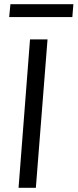

<svg xmlns="http://www.w3.org/2000/svg" viewBox="-20 -901 372 921"><path d="M69 0 124 -712H208L152 0ZM24 -819 30 -881H332L327 -819Z"/></svg>

Font: PRinguin Sans
Style: Italic
Weight: 400
Designer: Vernon Adams
Foundry: Vernon Adams
Version: ""